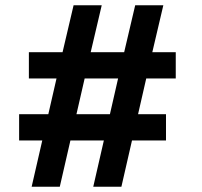

<svg xmlns="http://www.w3.org/2000/svg" viewBox="-20 -708 766 728"><path d="M100 0 140.3 -175.5H52.5V-275H163.2L194.3 -410.6H89.5V-510.1H217.2L259 -688H365.7L323.9 -510.1H450.8L492.6 -688H599.3L557.5 -510.1H646.4V-410.6H534.5L503.5 -275H609.4V-175.5H480.5L440.3 0H333.6L373.8 -175.5H247L206.7 0ZM269.9 -275H396.8L427.8 -410.6H301Z"/></svg>

Font: Saira Thin
Style: Regular
Weight: 100
Designer: Hector Gatti with collaboration of the Omnibus-Type team
Foundry: Omnibus-Type
Version: Version 1.101